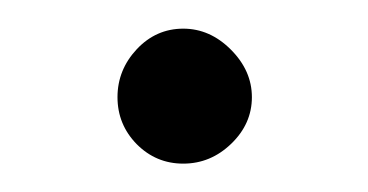

<svg xmlns="http://www.w3.org/2000/svg" viewBox="-20 -103 257 134"><path d="M107.9 -83Q126.5 -83 141.1 -68.4Q155.8 -53.7 155.8 -35.2Q155.8 -16.6 141.4 -2.7Q127 11.2 107.9 11.2Q88.9 11.2 75.4 -2.4Q62 -16.1 62 -35.2Q62 -54.2 75.4 -68.6Q88.9 -83 107.9 -83Z"/></svg>

Font: Quattrocento Roman
Style: Regular
Weight: 400
Designer: Pablo Impallari
Foundry: Pablo Impallari. www.impallari.com Igino Marini. www.ikern.com
Version: Version 1.000